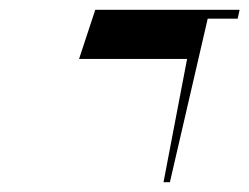

<svg xmlns="http://www.w3.org/2000/svg" viewBox="-20 -586 508 391"><path d="M141 -466H361L313 -215H326L403 -548H464L468 -566H174Z"/></svg>

Font: Crazy Punk
Style: Obl
Weight: 400
Version: Version 1